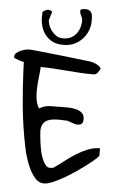

<svg xmlns="http://www.w3.org/2000/svg" viewBox="-73 -1199 791 1249"><g transform="rotate(5 323.0 -574.5)"><path d="M63.5 -774.4Q58.6 -774.4 49.3 -776.9Q40 -779.3 30.3 -782.7Q20.5 -786.1 11.7 -789.6Q2.9 -793 0 -794.9Q-1 -796.9 -1 -798.8Q-2 -800.8 -2 -803.7Q-2 -817.4 8.8 -827.1Q19.5 -836.9 33.7 -843.3Q47.9 -849.6 61.5 -853Q75.2 -856.4 83 -857.4H94.7H104.5Q127.9 -855.5 164.1 -851.6Q200.2 -847.7 240.7 -843.3Q281.2 -838.9 322.8 -834.5Q364.3 -830.1 397.9 -825.7Q431.6 -821.3 454.6 -818.8Q477.5 -816.4 481.4 -816.4Q489.3 -815.4 501.5 -813Q513.7 -810.5 526.4 -805.2Q539.1 -799.8 549.8 -792.5Q560.5 -785.2 565.4 -774.4Q557.6 -758.8 551.8 -750.5Q545.9 -742.2 539.1 -737.8Q532.2 -733.4 524.9 -733.4Q517.6 -733.4 506.8 -733.4Q465.8 -733.4 424.3 -736.3Q382.8 -739.3 341.8 -742.2Q300.8 -745.1 259.3 -748Q217.8 -751 175.8 -751Q175.8 -733.4 171.4 -698.2Q167 -663.1 164.6 -624Q162.1 -585 166.5 -546.4Q170.9 -507.8 188.5 -481.4Q222.7 -502 259.8 -502.9Q296.9 -503.9 335 -503.9Q351.6 -503.9 377 -503.9Q402.3 -503.9 426.3 -498Q450.2 -492.2 466.8 -478.5Q483.4 -464.8 483.4 -437.5Q483.4 -418 475.6 -408.2Q467.8 -398.4 439.5 -398.4Q436.5 -398.4 427.2 -401.4Q418 -404.3 407.7 -408.2Q397.5 -412.1 388.7 -415Q379.9 -418 377 -418Q376 -418 369.6 -418.5Q363.3 -418.9 354.5 -418.9Q345.7 -418.9 337.4 -419.4Q329.1 -419.9 324.2 -419.9Q301.8 -419.9 280.8 -417Q259.8 -414.1 244.1 -405.3Q228.5 -396.5 219.2 -379.9Q210 -363.3 210 -336.9Q210 -328.1 211.9 -306.6Q213.9 -285.2 217.3 -259.3Q220.7 -233.4 226.6 -206.1Q232.4 -178.7 242.2 -155.8Q252 -132.8 264.2 -117.7Q276.4 -102.5 293.9 -102.5Q295.9 -102.5 303.7 -103.5Q311.5 -104.5 313.5 -104.5Q346.7 -127 380.4 -153.3Q414.1 -179.7 450.2 -202.6Q486.3 -225.6 525.4 -241.7Q564.5 -257.8 606.4 -257.8V-210Q606.4 -206.1 587.4 -188.5Q568.4 -170.9 537.6 -147.5Q506.8 -124 468.8 -97.7Q430.7 -71.3 392.6 -49.3Q354.5 -27.3 319.8 -12.7Q285.2 2 261.7 2Q228.5 2 202.6 -27.8Q176.8 -57.6 156.2 -106.9Q135.7 -156.2 122.1 -220.7Q108.4 -285.2 98.1 -353.5Q87.9 -421.9 81.5 -489.7Q75.2 -557.6 71.3 -615.2Q67.4 -672.9 65.9 -715.3Q64.5 -757.8 63.5 -774.4ZM155.3 -1067.4V-1075.2Q155.3 -1081.1 155.8 -1087.9Q156.2 -1094.7 156.2 -1100.6V-1108.4Q167 -1119.1 183.1 -1124.5Q199.2 -1129.9 217.8 -1117.2V-1108.4Q216.8 -1107.4 214.4 -1100.1Q211.9 -1092.8 209.5 -1084Q207 -1075.2 204.6 -1068.4Q202.1 -1061.5 202.1 -1059.6Q202.1 -1047.9 208 -1029.3Q213.9 -1010.7 226.6 -993.2Q239.3 -975.6 258.3 -962.4Q277.3 -949.2 303.7 -949.2Q337.9 -949.2 360.4 -962.9Q382.8 -976.6 395.5 -996.1Q408.2 -1015.6 413.1 -1036.6Q418 -1057.6 418 -1071.3Q418 -1089.8 409.2 -1105.5Q400.4 -1121.1 400.4 -1138.7Q400.4 -1145.5 410.2 -1148.4Q419.9 -1151.4 430.7 -1151.4Q454.1 -1151.4 464.4 -1141.6Q474.6 -1131.8 477.5 -1118.2Q480.5 -1104.5 480 -1089.8Q479.5 -1075.2 479.5 -1067.4Q479.5 -1047.9 470.2 -1020.5Q460.9 -993.2 440.4 -967.8Q419.9 -942.4 387.7 -924.8Q355.5 -907.2 309.6 -907.2Q260.7 -907.2 231 -925.8Q201.2 -944.3 184.6 -969.7Q168 -995.1 161.6 -1022.5Q155.3 -1049.8 155.3 -1067.4Z"/></g></svg>

Font: Gloria Hallelujah
Style: Regular
Weight: 400
Designer: Kimberly Geswein
Foundry: Kimberly Geswein
Version: Version 1.004 2010